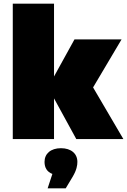

<svg xmlns="http://www.w3.org/2000/svg" viewBox="-20 -762 696 1052"><path d="M50 0H276V-223L398 0H656L490 -283L646 -546H388L276 -343V-742H50ZM241 270H340L379 205C400 169 404 144 404 125C404 80 370 50 314 50C258 50 224 80 224 125C224 157 238 180 267 191Z"/></svg>

Font: Chess Sans Black
Style: Regular
Weight: 900
Designer: Wolf Bōese
Foundry: Wolf Bōese
Version: Version 7.223;Glyphs 3.3 (3306)